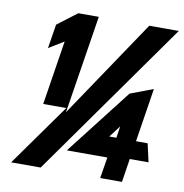

<svg xmlns="http://www.w3.org/2000/svg" viewBox="-81 -801 840 877"><g transform="rotate(10 339.0 -362.0)"><path d="M103 -543 173 -586 126 -288H233L28 0H165L678 -724H541L235 -269L307 -724H212L121 -655ZM269 -98H457L441 0H542L559 -109H646L627 -194H573L612 -443L506 -403ZM449 -194 490 -248 482 -194Z"/></g></svg>

Font: Charger Sport
Style: UltObl
Weight: 1000
Designer: Jasper
Foundry: Cannot Into Space Fonts
Version: Version 1.1